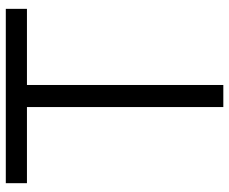

<svg xmlns="http://www.w3.org/2000/svg" viewBox="-84 -706 790 662"><g transform="rotate(-90 311.0 -375.0)"><path d="M611.5 -750H10.4V-677.1H272.9V0H349V-677.1H611.5Z"/></g></svg>

Font: Manrope3
Style: Regular
Weight: 400
Width: 4
Designer: Mikhail Sharanda
Foundry: Mikhail Sharanda
Version: Version 3.000;PS 003.000;hotconv 1.0.88;makeotf.lib2.5.64775